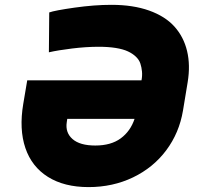

<svg xmlns="http://www.w3.org/2000/svg" viewBox="-20 -757 833 787"><path d="M343 9.9Q243.3 9.9 176.7 -31.8Q110.1 -73.5 84 -150.4Q57.9 -227.3 75.3 -331L91.6 -427.6H560Q563.6 -446.4 562 -463.8Q560.4 -481.2 555.4 -496.4Q550.4 -511.7 537.1 -524.5Q523.8 -537.3 504.4 -546.3Q485.1 -555.4 454.5 -560.4Q424 -565.3 384.2 -565.3Q333.5 -565.3 275.4 -558.2Q217.3 -551.1 180.4 -542.6L181.8 -706Q204.2 -714.1 285.5 -725.7Q366.8 -737.2 436.8 -737.2Q525.2 -737.2 591.1 -713.8Q657 -690.3 695 -648.1Q733 -605.8 746.8 -547.9Q760.7 -490.1 749.3 -420.5L730.1 -304Q714.8 -212.4 661.4 -141Q608 -69.6 525 -29.8Q442.1 9.9 343 9.9ZM531.6 -269.9H255.7L253.6 -255.7Q247.2 -213.4 277.3 -187Q307.5 -160.5 370.7 -160.5Q435 -160.5 475 -190Q514.9 -219.5 531.6 -269.9Z"/></svg>

Font: Karasuma Gothic
Style: Italic
Weight: 900
Italic angle: -9.39999°
Designer: Rasmus Andersson / Ryoko Nishizuka
Foundry: Genbu
Version: Version 1.00